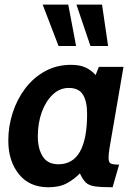

<svg xmlns="http://www.w3.org/2000/svg" viewBox="-20 -780 579 810"><path d="M184 10Q104 10 59.5 -45.5Q15 -101 15 -187Q15 -247 33.5 -304.2Q52 -361.5 86.5 -407Q121 -452.5 170 -479.5Q219 -506.5 280 -506.5Q315.5 -506.5 339.8 -495.8Q364 -485 383.5 -463.5L397 -498H501L442 -155Q438 -132 438 -113.5Q438 -94 448 -89.8Q458 -85.5 482.5 -85.5L455 10Q404.5 10 379.2 6Q354 2 341.5 -10.5Q329 -23 317 -48.5Q294.5 -25 263.2 -7.5Q232 10 184 10ZM226.5 -87Q347.5 -87 347.5 -299.5Q347.5 -351.5 330.2 -380.2Q313 -409 270 -409Q232 -409 202.5 -381Q173 -353 156.2 -306.8Q139.5 -260.5 139.5 -204.5Q139.5 -153 160.2 -120Q181 -87 226.5 -87ZM436 -586H361.5L302.5 -760.5H410.5ZM301 -586H227L160 -760.5H268Z"/></svg>

Font: Cabin Condensed
Style: Bold Italic
Weight: 700
Width: 3
Italic angle: -10°
Designer: Pablo Impallari
Foundry: Pablo Impallari. http://www.impallari.com Igino Marini. http://www.ikern.com
Version: Version 3.001; ttfautohint (v1.8.3)